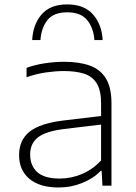

<svg xmlns="http://www.w3.org/2000/svg" viewBox="-20 -822 600 850"><path d="M239.5 8Q156 8 110.2 -30.2Q64.5 -68.5 64.5 -135.5Q64.5 -202 111.2 -239.2Q158 -276.5 264.5 -289L427.5 -308.5V-364.5Q427.5 -421.5 408.2 -452.8Q389 -484 352.2 -495.8Q315.5 -507.5 262.5 -507.5Q227.5 -507.5 184.5 -501.5Q141.5 -495.5 97.5 -480V-521.5Q133.5 -535 178 -541.8Q222.5 -548.5 264 -548.5Q330.5 -548.5 377.2 -531.8Q424 -515 448.8 -474.8Q473.5 -434.5 473.5 -364V0H433.5L430 -65.5H425.5Q395 -33 345 -12.5Q295 8 239.5 8ZM113.5 -138.5Q113.5 -88.5 145 -60Q176.5 -31.5 244 -31.5Q295 -31.5 342.5 -51.5Q390 -71.5 427.5 -111.5V-270.5L265 -251Q182.5 -241 148 -213.8Q113.5 -186.5 113.5 -138.5ZM122.5 -644.5Q126 -714 164.2 -758.2Q202.5 -802.5 277.5 -802.5Q352.5 -802.5 391.8 -758Q431 -713.5 434.5 -644.5H398Q394 -699 365.8 -733.2Q337.5 -767.5 277.5 -767.5Q217.5 -767.5 190.2 -733.2Q163 -699 159 -644.5Z"/></svg>

Font: Encode Sans Expanded Expanded ExtraLight
Style: Regular
Weight: 200
Width: 7
Designer: Multiple Designers
Foundry: Impallari Type
Version: Version 3.000; ttfautohint (v1.8.3) -l 8 -r 50 -G 200 -x 14 